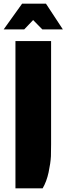

<svg xmlns="http://www.w3.org/2000/svg" viewBox="-42 -754 362 1044"><path d="M189.9 270H42V-530.8H235.8V29.8Q235.8 67.4 234.9 95.7Q232.9 133.3 222.2 183.3Q211.4 233.4 189.9 270ZM299.8 -594.2H188L138.2 -645L89.8 -594.2H-22L78.1 -733.9H208Z"/></svg>

Font: Squarion Black
Style: Regular
Weight: 900
Designer: Natanael Gama
Version: Version 1.00;September 12, 2019;FontCreator 11.5.0.2425 64-b